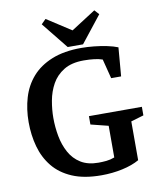

<svg xmlns="http://www.w3.org/2000/svg" viewBox="-89 -870 790 950"><g transform="rotate(-10 306.0 -395.0)"><path d="M344 10Q257 10 197.5 -15.5Q138 -41 102 -85.5Q66 -130 50 -188Q34 -246 34 -311Q34 -376 51 -433.5Q68 -491 106 -534.5Q144 -578 205.5 -603Q267 -628 354 -628Q384 -628 418 -624.5Q452 -621 483 -614.5Q514 -608 536 -599L524 -455H474L449 -553Q432 -559 408 -562Q384 -565 355 -565Q294 -565 255 -541Q216 -517 195 -479Q174 -441 166 -396.5Q158 -352 158 -311Q158 -264 166.5 -218.5Q175 -173 195.5 -135.5Q216 -98 251.5 -76Q287 -54 340 -54Q359 -54 379.5 -56Q400 -58 421 -66V-225L333 -247V-289H599V-246L535 -227V-32Q500 -12 449.5 -1Q399 10 344 10ZM289 -644 182 -777 205 -800 327 -721 450 -800 471 -777 366 -644Z"/></g></svg>

Font: Manuale SemiBold
Style: Regular
Weight: 600
Version: Version 1.002